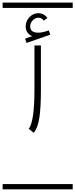

<svg xmlns="http://www.w3.org/2000/svg" viewBox="-20 -990 570 1453"><path d="M338.9 -853.5 311.5 -834Q295.9 -856 270 -856Q247.1 -856 227.8 -836.2Q208.5 -816.4 208.5 -788.6Q208.5 -742.7 271.5 -742.7Q298.8 -742.7 349.6 -759.8L360.4 -727.5L180.7 -665L169.9 -697.3L224.1 -716.3Q199.7 -725.6 187 -745.4Q174.3 -765.1 174.3 -788.6Q174.3 -830.6 203.1 -860.4Q231.9 -890.1 270 -890.1Q312.5 -890.1 338.9 -853.5ZM235.4 15.1 197.3 -15.1Q240.7 -69.8 240.7 -309.6V-646H289.6V-309.6Q289.6 -174.3 277.8 -98.6Q266.1 -22.9 235.4 15.1ZM0 402.8H530.3V442.9H0ZM0 -970.2H530.3V-930.2H0Z"/></svg>

Font: AzarMehrMSRS1
Style: Regular
Weight: 1
Designer: Amin Abedi
Version: Version 1.00